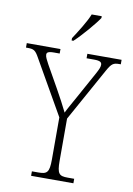

<svg xmlns="http://www.w3.org/2000/svg" viewBox="-109 -993 729 1055"><g transform="rotate(10 255.5 -465.5)"><path d="M231 -784V-771H241C284 -811 348 -886 371 -921V-931H315C297 -886 260 -829 231 -784ZM141 0H377V-25H341C293 -25 281 -35 281 -109V-344L445 -640C469 -683 479 -689 513 -689H520V-714H329V-689H371C406 -689 414 -681 414 -667C414 -655 408 -641 395 -617L314 -470C291 -428 272 -396 262 -374C243 -412 222 -453 198 -495L128 -619C117 -640 107 -657 107 -670C107 -681 112 -689 147 -689H179V-714H-9V-689H-1C35 -689 44 -684 66 -644L238 -343V-108C238 -35 225 -25 177 -25H141Z"/></g></svg>

Font: Noto Serif Sinhala SemiCondensed ExtraLight
Style: Regular
Weight: 200
Width: 4
Designer: Jelle Bosma - Monotype Design Team
Foundry: Monotype Imaging Inc.
Version: Version 2.007